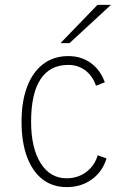

<svg xmlns="http://www.w3.org/2000/svg" viewBox="-20 -752 513 784"><path d="M252 12Q194.5 12 153.2 -20.2Q112 -52.5 90 -112.2Q68 -172 68 -255Q68 -338.5 91 -398.5Q114 -458.5 156.8 -490.8Q199.5 -523 259 -523Q311.5 -523 350.5 -495Q389.5 -467 408 -416L372 -402Q358 -442.5 328 -464.8Q298 -487 259 -487Q184 -487 145.5 -428.5Q107 -370 107 -255Q107 -148 145.8 -86Q184.5 -24 252 -24Q298 -24 332.2 -49.8Q366.5 -75.5 379 -118L415 -105Q398.5 -51 355 -19.5Q311.5 12 252 12ZM227 -576 378 -732H433L264 -576Z"/></svg>

Font: Overpass Thin
Style: Regular
Weight: 250
Designer: Delve Withrington, Dave Bailey, Thomas Jockin
Foundry: Delve Fonts LLC
Version: Version 4.000